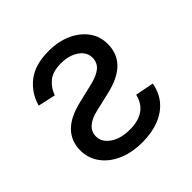

<svg xmlns="http://www.w3.org/2000/svg" viewBox="-151 -681 823 823"><g transform="rotate(-45 261.0 -269.0)"><path d="M58.1 -414.1Q74.7 -474.1 122.6 -512Q170.4 -549.8 253.9 -549.8Q312 -549.8 357.2 -529.5Q402.3 -509.3 428.5 -473.9Q454.6 -438.5 454.6 -391.6Q454.6 -334.5 418.5 -297.4Q382.3 -260.3 308.6 -242.7L218.3 -221.7Q179.2 -212.4 158.7 -193.8Q138.2 -175.3 138.2 -147Q138.2 -112.8 172.1 -88.9Q206.1 -64.9 262.2 -64.9Q314 -64.9 345.2 -86.7Q376.5 -108.4 386.7 -151.9L470.7 -135.3Q462.4 -87.9 434.6 -55.2Q406.7 -22.5 362.8 -5.4Q318.8 11.7 261.7 11.7Q198.2 11.7 150.1 -9.5Q102.1 -30.8 75.2 -67.9Q48.3 -105 48.3 -152.3Q48.3 -207 83.3 -244.1Q118.2 -281.2 193.4 -299.3L275.9 -318.8Q322.8 -329.6 344.7 -347.9Q366.7 -366.2 366.7 -396.5Q366.7 -430.7 334.7 -452.9Q302.7 -475.1 253.9 -475.1Q201.7 -475.1 175 -451.4Q148.4 -427.7 138.2 -396.5Z"/></g></svg>

Font: Inter 16pt
Style: Regular
Weight: 400
Version: Version 4.001;git-66647c0bb